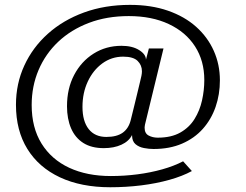

<svg xmlns="http://www.w3.org/2000/svg" viewBox="-20 -763 1008 788"><path d="M767.5 -61Q729 -40 675.5 -25Q622 -10 559.8 -2.2Q497.5 5.5 432.5 5.5Q313 5.5 226 -35.2Q139 -76 92.2 -151.8Q45.5 -227.5 45.5 -333Q45.5 -419.5 79.8 -494Q114 -568.5 176.5 -624.5Q239 -680.5 324.8 -711.8Q410.5 -743 513.5 -743Q600.5 -743 669 -719.2Q737.5 -695.5 785 -653Q832.5 -610.5 857.5 -554.2Q882.5 -498 882.5 -433.5Q882.5 -375.5 864.8 -324.2Q847 -273 812.5 -234.2Q778 -195.5 727.2 -173.5Q676.5 -151.5 610 -151.5Q591 -151.5 570.5 -155.5Q550 -159.5 536.2 -171.2Q522.5 -183 522 -206Q522 -206.5 522 -207.5Q522 -208.5 522 -209Q509 -183 478.2 -169Q447.5 -155 406 -155Q355.5 -155 322 -176.2Q288.5 -197.5 271.8 -236.2Q255 -275 255 -327Q255 -399.5 284.2 -455.2Q313.5 -511 364.2 -543Q415 -575 479 -575Q523 -575 551 -557.5Q579 -540 579 -518L591 -564H651L575 -251.5Q574.5 -248.5 574 -244.5Q573.5 -240.5 573.5 -239Q573.5 -215.5 590 -206.8Q606.5 -198 627.5 -198Q683 -198 720 -219Q757 -240 778.5 -274.8Q800 -309.5 809.2 -351.2Q818.5 -393 818.5 -434.5Q818.5 -513.5 780.5 -572.5Q742.5 -631.5 672.8 -664.2Q603 -697 508.5 -697Q418.5 -697 345.2 -669.2Q272 -641.5 219.2 -591.8Q166.5 -542 138.2 -475.5Q110 -409 110 -332Q110 -239 150.5 -173.8Q191 -108.5 264 -74.5Q337 -40.5 435 -40.5Q490.5 -40.5 544.2 -47.5Q598 -54.5 646 -68Q694 -81.5 731.5 -101ZM416.5 -201Q459.5 -201 483.8 -218.5Q508 -236 516.5 -270Q517 -271.5 521.2 -289Q525.5 -306.5 531.8 -332Q538 -357.5 544.2 -383.2Q550.5 -409 555 -428.2Q559.5 -447.5 560.5 -452Q562.5 -462 562.5 -470.5Q562.5 -495.5 544.8 -513Q527 -530.5 485.5 -530.5Q438 -530.5 400 -502.8Q362 -475 340.2 -428.2Q318.5 -381.5 318.5 -324.5Q318.5 -265.5 344 -233.2Q369.5 -201 416.5 -201Z"/></svg>

Font: Epilogue
Style: Regular
Weight: 400
Designer: Tyler Finck
Foundry: Etcetera Type Co
Version: Version 2.112